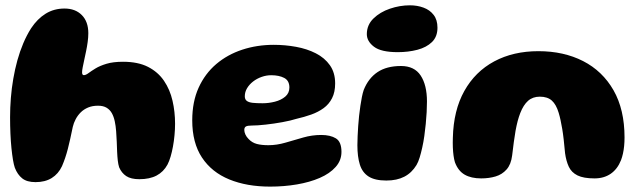

<svg xmlns="http://www.w3.org/2000/svg" viewBox="-20 -658 2412 720"><path d="M113.2 25Q81.1 25 63.4 10.9Q45.6 -3.1 35.6 -29Q31.8 -40 28.6 -58.8Q25.5 -77.6 22.9 -102.6Q20.4 -127.5 19.1 -156.9Q17.8 -186.2 17.8 -218.4Q17.8 -253.9 20.7 -290.4Q23.6 -327 29.8 -362.6Q35.9 -398.2 45.2 -431.9Q54.6 -465.6 67.4 -495.9Q80.2 -526.1 96.5 -551.8Q120 -587.4 151.2 -606.7Q182.4 -626 221.9 -626Q262.6 -626 286.9 -601.4Q311.2 -576.8 311.2 -533.5Q311.2 -517.9 308.8 -500.6Q306.4 -483.2 302.9 -466.3Q299.4 -449.4 296 -433.8Q292.6 -418.1 290.2 -405.9Q287.8 -393.8 287.8 -386.8Q287.8 -376.2 294.4 -376.2Q301.6 -376.2 311.8 -383.8Q322 -391.4 338.1 -401.3Q354.2 -411.2 379.3 -418.8Q404.4 -426.4 441.4 -426.4Q497.5 -426.4 535.1 -407.2Q572.6 -388 595 -355Q617.4 -322 626.9 -280.4Q636.5 -238.9 636.5 -194.1Q636.5 -173 634.4 -151Q632.4 -129 628.6 -108.6Q624.9 -88.1 619.7 -70.6Q614.5 -53.1 608.1 -40.8Q593.4 -13.6 567.4 0.2Q541.4 14 502.5 14Q470.8 14 453.2 2.2Q435.8 -9.5 426.8 -30.6Q423.4 -41.1 421.7 -55.9Q420 -70.8 419.2 -88.8Q418.5 -106.9 417.8 -126.6Q417 -146.4 415.5 -166.2Q414 -186.1 410.3 -203.4Q406.6 -220.6 399.4 -233.6Q392.1 -246.6 379.6 -254.1Q367 -261.6 347.6 -261.6Q326.5 -261.6 310.3 -254.8Q294.1 -248 282.6 -236.5Q271.1 -225 263.7 -210.8Q256.2 -196.6 252.9 -182Q247.6 -156.9 243.2 -136.6Q238.8 -116.4 234.3 -99.3Q229.9 -82.2 224.6 -66.6Q219.4 -51 212.5 -34.9Q198.9 -5.9 174 9.6Q149.1 25 113.2 25Z M992.9 41.8Q905.8 41.8 839.9 14.9Q774 -12 737.4 -67.2Q700.9 -122.4 700.9 -206.8Q700.9 -276.4 724.8 -329.1Q748.8 -381.9 790.9 -417.7Q833.1 -453.5 888.5 -471.7Q943.9 -489.9 1006.6 -489.9Q1049.2 -489.9 1090.2 -482.4Q1131.1 -475 1164.3 -458.1Q1197.5 -441.2 1217.1 -413.4Q1236.8 -385.6 1236.8 -345.2Q1236.8 -312.4 1225.2 -289.8Q1213.8 -267.2 1193.6 -252.5Q1173.4 -237.8 1147.2 -228.4Q1121 -219.1 1091.6 -212.4Q1070.4 -205.6 1038.9 -199.9Q1007.4 -194.1 976.1 -190.7Q944.8 -187.2 923.6 -187.2Q908.4 -187.2 902.2 -183.7Q896.1 -180.1 896.1 -170.8Q896.1 -162.9 900.2 -153.7Q904.4 -144.5 912.2 -136.8Q925.1 -122.9 943.1 -118.2Q961 -113.5 986.4 -113.5Q1017.8 -113.5 1050.6 -123.1Q1083.5 -132.8 1116.9 -142.3Q1150.4 -151.9 1184.1 -151.9Q1218.9 -151.9 1239.7 -139.1Q1260.5 -126.2 1260.5 -88.5Q1260.5 -56.2 1238.6 -31.8Q1216.8 -7.2 1179.2 9.1Q1141.6 25.4 1093.4 33.6Q1045.2 41.8 992.9 41.8ZM964.8 -270.8Q987.9 -270.8 1011 -276.7Q1034.1 -282.6 1049.7 -295.7Q1065.2 -308.8 1065.2 -329.8Q1065.2 -355.6 1045.8 -365.8Q1026.4 -375.9 997 -375.9Q978.8 -375.9 961.1 -369.6Q943.4 -363.4 929.2 -352.4Q915 -341.4 906.5 -327.2Q898 -313 898 -297Q898 -285.4 905.3 -279.8Q912.6 -274.1 927.6 -272.4Q942.5 -270.8 964.8 -270.8Z M1428.8 19Q1385.8 19 1362.1 3.8Q1338.5 -11.4 1329.4 -41Q1320.2 -70.6 1320.2 -113.4Q1320.2 -129.1 1321.1 -147.5Q1321.9 -165.9 1323.2 -185.2Q1324.5 -204.5 1326.6 -223.8Q1328.8 -243 1331.4 -260.9Q1334 -278.9 1337.1 -294.2Q1340.2 -309.6 1344 -320.8Q1361.5 -364.6 1395.8 -387.6Q1430 -410.5 1483.8 -410.5Q1533.9 -410.5 1557.5 -374.8Q1581.1 -339 1581.1 -277.4Q1581.1 -259.4 1580 -237.8Q1578.9 -216.1 1576.6 -193.4Q1574.4 -170.6 1571.2 -147.9Q1568 -125.1 1563.4 -104.7Q1558.9 -84.2 1553.7 -67.3Q1548.5 -50.4 1541.9 -39.2Q1524.1 -9.8 1496.2 4.6Q1468.2 19 1428.8 19ZM1471.5 -462.4Q1409.1 -462.4 1382.4 -482.8Q1355.6 -503.2 1355.6 -529.9Q1355.6 -564.4 1380.4 -588.6Q1405.1 -612.8 1442.2 -625.4Q1479.4 -638.1 1517 -638.1Q1544.8 -638.1 1568.2 -629.4Q1591.8 -620.8 1606.1 -602.2Q1620.5 -583.8 1620.5 -554Q1620.5 -520.4 1599.9 -500.3Q1579.2 -480.2 1545.2 -471.3Q1511.2 -462.4 1471.5 -462.4Z M1784.4 11Q1746.8 11 1722.4 -3.1Q1698 -17.2 1686 -49.5Q1682.6 -60.6 1680.8 -74.4Q1678.9 -88.2 1678.2 -105.1Q1677.5 -121.9 1678.2 -141.2Q1680.6 -244.2 1721.2 -316.8Q1761.8 -389.4 1833.3 -427.8Q1904.9 -466.1 1998.9 -466.1Q2093.9 -466.1 2166.7 -428.9Q2239.5 -391.6 2280.8 -319.4Q2322 -247.1 2322 -142.5Q2322 -125.5 2320.5 -110.4Q2319 -95.4 2316.1 -82.2Q2313.2 -69.1 2308.9 -57.6Q2295.6 -23.9 2270.2 -6.4Q2244.9 11 2209.5 11Q2168.2 11 2145.6 -0.2Q2123 -11.4 2113.1 -32.6Q2103.1 -53.9 2099 -83.6Q2096.4 -111.8 2093.9 -134.2Q2091.4 -156.6 2088.4 -174.4Q2085.4 -192.2 2082.2 -206.9Q2079.1 -221.6 2075.1 -234.8Q2065.8 -266.1 2049.4 -280.8Q2033.1 -295.5 2004.2 -295.5Q1977.9 -295.5 1960.3 -280Q1942.8 -264.5 1931 -234.1Q1925.6 -220.2 1921.2 -203.8Q1916.9 -187.2 1913.3 -167.6Q1909.8 -148 1906.8 -125.1Q1903.9 -102.1 1900.6 -75.4Q1896.4 -41.1 1879.6 -22.4Q1862.9 -3.6 1838.3 3.7Q1813.8 11 1784.4 11Z"/></svg>

Font: Gluten Thin
Style: Regular
Weight: 100
Designer: Tyler Finck
Foundry: Etcetera Type Company
Version: Version 1.300